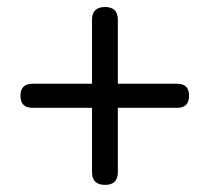

<svg xmlns="http://www.w3.org/2000/svg" viewBox="-20 -641 595 545"><path d="M483.4 -335H314.5V-152.3Q314.5 -116.2 278.3 -116.2Q241.2 -116.2 241.2 -152.3V-335H72.3Q38.1 -335 38.1 -369.1Q38.1 -403.3 72.3 -403.3H241.2V-585Q241.2 -621.1 278.3 -621.1Q314.5 -621.1 314.5 -585V-403.3H483.4Q516.6 -403.3 516.6 -369.1Q516.6 -335 483.4 -335Z"/></svg>

Font: GenSenMaruGothic TW TTF Regular
Style: Regular
Weight: 400
Version: Version 1.301